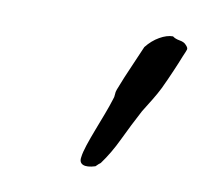

<svg xmlns="http://www.w3.org/2000/svg" viewBox="-44 -775 380 362"><g transform="rotate(10 145.5 -594.5)"><path d="M168 -469.7Q165 -467.8 159.2 -461.9Q143.6 -457 135.7 -460.4Q127.9 -463.9 129.9 -474.6Q130.9 -483.4 135.7 -498Q140.6 -512.7 147 -529.3Q153.3 -545.9 159.7 -562.5Q166 -579.1 169.9 -591.8Q171.9 -596.7 171.9 -601.6Q171.9 -606.4 173.8 -611.3Q183.6 -636.7 193.4 -658.7Q203.1 -680.7 210.9 -699.2Q221.7 -712.9 235.4 -720.7Q249 -728.5 260.7 -728.5Q265.6 -724.6 274.4 -723.1Q283.2 -721.7 287.1 -716.8Q292 -711.9 291 -708.5Q290 -705.1 285.2 -694.3Q280.3 -681.6 272.9 -664.6Q265.6 -647.5 256.8 -628.9Q251 -617.2 243.2 -604.5Q235.4 -591.8 227.5 -579.1Q211.9 -549.8 198.2 -521Q184.6 -492.2 168 -469.7Z"/></g></svg>

Font: Seaweed Script
Style: Regular
Weight: 400
Designer: Squid
Foundry: Font Diner, Inc DBA Neapolitan
Version: Version 1.000